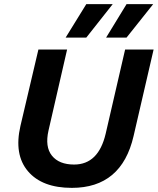

<svg xmlns="http://www.w3.org/2000/svg" viewBox="-20 -900 764 930"><path d="M298 -718 398 -880H526L398 -718ZM494 -718 593 -880H722L593 -718ZM328 10Q184 10 115.5 -70.5Q47 -151 79 -290L166 -660H305L215 -268Q197 -189 231.5 -146Q266 -103 339 -103Q457 -103 492 -253L586 -660H724L627 -241Q569 10 328 10Z"/></svg>

Font: Elaine Sans SemiBold
Style: Italic
Weight: 600
Italic angle: -13°
Designer: Wei Huang
Foundry: Wei Huang
Version: Version 2.001;December 24, 2019;FontCreator 12.0.0.2547 64-b